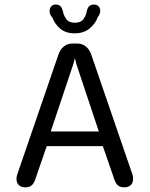

<svg xmlns="http://www.w3.org/2000/svg" viewBox="-20 -814 659 844"><path d="M90.5 9.5Q74 9.5 63.2 0Q52.5 -9.5 52.5 -27.5Q52.5 -32.5 53.5 -38.2Q54.5 -44 57 -50.5L236 -571.5Q243 -594.5 259.2 -608.5Q275.5 -622.5 296.5 -622.5H321Q342.5 -622.5 358.8 -608.5Q375 -594.5 382 -571.5L561 -50.5Q563.5 -44 564.2 -38.2Q565 -32.5 565 -27.5Q565 -9 554.2 0.2Q543.5 9.5 526.5 9.5Q505.5 9.5 495.2 -2Q485 -13.5 478.5 -37.5L432 -171.5H185.5L139 -37.5Q132.5 -13.5 122.2 -2Q112 9.5 90.5 9.5ZM203 -236H414.5L315 -534.5Q313.5 -541.5 312 -547.5Q310.5 -553.5 309 -558.5Q308 -553.5 306.2 -547.5Q304.5 -541.5 303 -534.5ZM393 -794Q406 -794 413.2 -786.2Q420.5 -778.5 420.5 -765.5Q420.5 -760 418 -753Q415.5 -746 410 -739Q399.5 -710 374 -688.8Q348.5 -667.5 308 -667.5Q269 -667.5 244.8 -688Q220.5 -708.5 210.5 -736.5Q203.5 -743.5 200.8 -751Q198 -758.5 198 -765Q198 -778 205.2 -786Q212.5 -794 224.5 -794Q240.5 -794 247.2 -785.2Q254 -776.5 257 -763Q260 -746 271.5 -730Q283 -714 309 -714Q335.5 -714 346.8 -730Q358 -746 361 -763Q363.5 -776.5 370.5 -785.2Q377.5 -794 393 -794Z"/></svg>

Font: Sono Monospace
Style: Regular
Weight: 400
Designer: Tyler Finck
Foundry: Tyler Finck
Version: Version 2.112